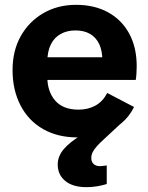

<svg xmlns="http://www.w3.org/2000/svg" viewBox="-20 -557 613 795"><path d="M301 12Q219 12 158.5 -22.5Q98 -57 65 -120.5Q32 -184 32 -267Q32 -347 66 -407.5Q100 -468 159.5 -502.5Q219 -537 295 -537Q371 -537 427.5 -506Q484 -475 515 -418Q546 -361 546 -283Q546 -269 545 -252.5Q544 -236 542 -226H102V-320H447L404 -305Q404 -346 391 -374Q378 -402 353 -416.5Q328 -431 292 -431Q258 -431 231.5 -416.5Q205 -402 190.5 -373Q176 -344 176 -301V-238Q176 -178 208.5 -140.5Q241 -103 305 -103Q345 -103 375.5 -120Q406 -137 424 -172L535 -114Q515 -73 480.5 -45Q446 -17 400.5 -2.5Q355 12 301 12ZM338 218Q282 218 250.5 192.5Q219 167 219 124Q219 90 244 60.5Q269 31 319 1L357 -20L397 -30L497 -61L413 17Q393 35 381 48.5Q369 62 363.5 73.5Q358 85 358 97Q358 113 367.5 122Q377 131 394 131Q401 131 407 130Q413 129 422 128V205Q403 211 381 214.5Q359 218 338 218Z"/></svg>

Font: TikTok Sans 24pt
Style: Bold
Weight: 700
Version: Version 4.000